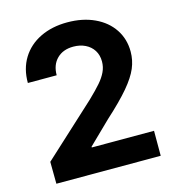

<svg xmlns="http://www.w3.org/2000/svg" viewBox="-107 -808 824 899"><g transform="rotate(-15 305.0 -358.5)"><path d="M54.7 -106.4 308.6 -339.8Q346.2 -376 366.9 -399.9Q387.7 -423.8 398.9 -447.5Q410.2 -471.2 410.2 -498Q410.2 -528.8 395.8 -551.8Q381.3 -574.7 355.7 -587.2Q330.1 -599.6 297.9 -599.6Q248 -599.6 218.3 -570.1Q188.5 -540.5 188.5 -490.2H48.8Q48.3 -558.6 79.8 -609.9Q111.3 -661.1 168.5 -689Q225.6 -716.8 299.8 -716.8Q374.5 -716.8 431.6 -690.2Q488.8 -663.6 520.3 -616.2Q551.8 -568.8 551.8 -507.8Q551.8 -466.3 535.6 -428Q519.5 -389.6 479.7 -342.5Q439.9 -295.4 367.2 -229.5L259.8 -125V-121.1H561.5V0H55.7Z"/></g></svg>

Font: Pretendard
Style: Bold
Weight: 700
Designer: Base glyphs from Inter by Rasmus Andersson; Hangeul glyphs from Noto Sans CJK(Source Han Sans) by Jang Soo-young and Kan
Foundry: Kil Hyung-jin
Version: Version 1.309